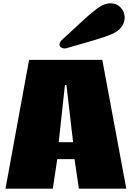

<svg xmlns="http://www.w3.org/2000/svg" viewBox="-20 -1141 797 1161"><path d="M13.2 0ZM356.4 -901.4Q373.5 -917 417.5 -957.8Q461.4 -998.5 485.6 -1020.8Q509.8 -1043 540.3 -1068.1Q570.8 -1093.3 587.9 -1103Q619.1 -1121.1 648.9 -1121.1Q685.5 -1121.1 709.7 -1095.5Q733.9 -1069.8 733.9 -1034.2Q733.9 -1008.8 719.7 -985.4Q705.6 -961.9 677.2 -945.3Q659.7 -935.1 622.6 -921.9Q585.4 -908.7 552 -898.7Q518.6 -888.7 464.8 -873.5Q411.1 -858.4 386.2 -850.6Q379.4 -848.1 370.6 -848.1Q357.4 -848.1 348.6 -855Q339.8 -861.8 339.8 -872.1Q339.8 -886.7 356.4 -901.4ZM381.8 -626.5H372.6L335 -281.2H421.9ZM326.2 -178.7 299.3 0H13.2L155.8 -778.8H598.6L743.7 0H457L430.7 -178.7Z"/></svg>

Font: Coda ExtraBold
Style: Regular
Weight: 800
Version: Version 2.001; ttfautohint (v0.8) -r 50 -G 200 -x